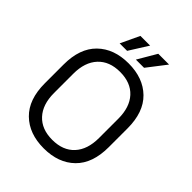

<svg xmlns="http://www.w3.org/2000/svg" viewBox="-247 -1016 1163 1163"><g transform="rotate(45 334.5 -434.0)"><path d="M60.5 -269.8V-430.2Q60.5 -569 134.8 -641.5Q209 -714 334.2 -714Q459.5 -714 533.8 -641.5Q608 -569 608 -430.2V-269.8Q608 -131 533.8 -58.5Q459.5 14 334.2 14Q209 14 134.8 -58.5Q60.5 -131 60.5 -269.8ZM527 -267.2V-432.8Q527 -531 476.6 -586Q426.2 -641 334.2 -641Q243.2 -641 192.4 -586Q141.5 -531 141.5 -432.8V-267.2Q141.5 -169 192.4 -114Q243.2 -59 334.2 -59Q426.2 -59 476.6 -114Q527 -169 527 -267.2ZM349 -761 420 -882H512.5L419.2 -761ZM210 -761 267 -882H350.2L274 -761Z"/></g></svg>

Font: Space 7353
Style: Regular
Weight: 400
Designer: Christine Claussen + Ruben Lyon  (Space 7353)
Version: Version 1.000;FEAKit 1.0